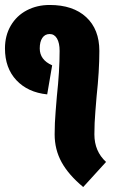

<svg xmlns="http://www.w3.org/2000/svg" viewBox="-20 -730 482 773"><path d="M407 -78 315 23Q256 -26 228 -77Q200 -128 200 -189Q200 -234 204 -281.5Q208 -329 209 -343Q220 -444 220 -525Q220 -557 209.5 -575Q199 -593 180 -593Q161 -593 150.5 -577.5Q140 -562 140 -535Q140 -489 190 -467L170 -350Q92 -358 46 -407Q0 -456 0 -535Q0 -587 23.5 -627Q47 -667 88 -688.5Q129 -710 180 -710Q274 -710 327 -661Q380 -612 380 -525Q380 -444 369 -343Q368 -329 364 -281.5Q360 -234 360 -189Q360 -121 407 -78Z"/></svg>

Font: Akshar
Style: Bold
Weight: 700
Designer: Tall Chai
Foundry: Tall Chai
Version: Version 1.000